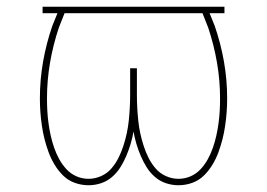

<svg xmlns="http://www.w3.org/2000/svg" viewBox="-20 -540 790 568"><path d="M242 8Q221 8 201.5 1Q182 -6 167.5 -20Q153 -34 142 -52Q131 -70 124 -89Q117 -108 112 -127.5Q107 -147 104 -167.5Q101 -188 99.5 -208Q98 -228 98 -249Q98 -304 107.5 -358Q117 -412 135 -464L150 -501H106V-520H644V-501H600L615 -464Q633 -412 642.5 -358Q652 -304 652 -249Q652 -228 650.5 -208Q649 -188 646 -167.5Q643 -147 638 -127.5Q633 -108 626 -89Q619 -70 608 -52Q597 -34 582.5 -20Q568 -6 548.5 1Q529 8 508 8Q489 8 471 2Q453 -4 438.5 -16.5Q424 -29 414 -45Q404 -61 396.5 -78.5Q389 -96 383.5 -114.5Q378 -133 375 -151Q372 -133 366.5 -114.5Q361 -96 353.5 -78.5Q346 -61 336 -45Q326 -29 311.5 -16.5Q297 -4 279 2Q261 8 242 8ZM242 -11Q261 -11 279 -19Q297 -27 309.5 -41.5Q322 -56 330.5 -73Q339 -90 345 -108.5Q351 -127 355 -145.5Q359 -164 361 -183.5Q363 -203 364 -222Q365 -241 365 -260V-338H385V-260Q385 -241 386 -222Q387 -203 389 -183.5Q391 -164 395 -145.5Q399 -127 405 -108.5Q411 -90 419.5 -73Q428 -56 440.5 -41.5Q453 -27 471 -19Q489 -11 508 -11Q527 -11 544 -18.5Q561 -26 573.5 -39.5Q586 -53 595 -69.5Q604 -86 610 -103.5Q616 -121 620 -139Q624 -157 626.5 -175.5Q629 -194 630 -212Q631 -230 631 -249Q631 -302 622 -354.5Q613 -407 596 -458L579 -501H171L154 -458Q137 -407 128 -354.5Q119 -302 119 -249Q119 -230 120 -212Q121 -194 123.5 -175.5Q126 -157 130 -139Q134 -121 140 -103.5Q146 -86 155 -69.5Q164 -53 176.5 -39.5Q189 -26 206 -18.5Q223 -11 242 -11Z"/></svg>

Font: Iosevka Etoile Thin
Style: Regular
Weight: 100
Designer: Belleve Invis
Foundry: Belleve Invis
Version: Version 22.1.2; ttfautohint (v1.8.4)